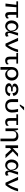

<svg xmlns="http://www.w3.org/2000/svg" viewBox="3676 -4536 1084 8475"><g transform="rotate(90 4217.5 -299.0)"><path d="M136.2 0 192.9 -480H40V-555.2H762.2V-480H633.8V-201.2Q633.8 -141.1 648.7 -113Q663.6 -85 688 -85Q710 -85 734.9 -104.5Q759.8 -124 777.8 -154.8L801.8 -65.9Q778.8 -34.2 735.4 -10Q691.9 14.2 653.8 14.2Q624.5 14.2 600.6 5.6Q576.7 -2.9 556.6 -22Q536.6 -41 525.4 -75.7Q514.2 -110.4 514.2 -158.2V-480H299.8L264.2 0Z M1456.5 -264.2Q1442.4 -220.2 1438.5 -187.5Q1434.6 -154.8 1438.5 -137.5Q1442.4 -120.1 1452.6 -109.9Q1462.9 -99.6 1472.4 -96.9Q1481.9 -94.2 1493.7 -94.2Q1515.1 -94.2 1535.4 -106.7Q1555.7 -119.1 1564.9 -131.8L1574.7 -144L1598.6 -36.1Q1588.9 -17.6 1556.9 -1.7Q1524.9 14.2 1488.8 14.2Q1424.8 14.2 1391.6 -40.5Q1358.4 -95.2 1378.9 -188Q1355 -122.1 1313.7 -75.2Q1272.5 -28.3 1226.8 -7.1Q1181.2 14.2 1133.8 14.2Q1076.2 14.2 1028.1 -8.8Q980 -31.7 948.2 -70.8Q916.5 -109.9 899.2 -161.1Q881.8 -212.4 881.8 -270Q881.8 -314.9 892.3 -357.9Q902.8 -400.9 924.1 -439.2Q945.3 -477.5 975.1 -506.3Q1004.9 -535.2 1046.6 -552Q1088.4 -568.8 1136.7 -568.8Q1237.3 -568.8 1300 -490.5Q1362.8 -412.1 1361.8 -290Q1362.8 -293.9 1364.7 -299.8L1432.6 -555.2H1552.7ZM1007.8 -273.9Q1007.8 -179.7 1049.3 -128.4Q1090.8 -77.1 1159.7 -77.1Q1275.4 -77.1 1338.9 -223.1Q1332.5 -354 1287.4 -417Q1242.2 -480 1170.9 -480Q1132.3 -480 1100.6 -462.2Q1068.8 -444.3 1049.1 -415Q1029.3 -385.7 1018.6 -349.4Q1007.8 -313 1007.8 -273.9Z M2167.5 -555.2H2286.6Q2247.6 -397.5 2177.7 -255.6Q2107.9 -113.8 2012.7 0H1906.7L1648.4 -555.2H1786.6L1972.7 -106.9Q2033.7 -192.4 2085.4 -310.3Q2137.2 -428.2 2167.5 -555.2Z M2316.4 -480V-555.2H2788.6V-480H2600.6V-201.2Q2600.6 -134.8 2620.4 -105Q2640.1 -75.2 2687.5 -75.2Q2714.8 -75.2 2736.8 -83.5Q2758.8 -91.8 2770.8 -103.5Q2782.7 -115.2 2790.8 -126.7Q2798.8 -138.2 2801.3 -146.5L2804.2 -154.8L2828.6 -65.9Q2826.7 -62.5 2823.2 -57.1Q2819.8 -51.8 2805.7 -38.1Q2791.5 -24.4 2774.2 -13.7Q2756.8 -2.9 2727.1 5.6Q2697.3 14.2 2662.6 14.2Q2572.3 14.2 2526.4 -35.4Q2480.5 -85 2480.5 -188V-480Z M2938 223.1V-257.8Q2938 -322.8 2952.9 -374.5Q2967.8 -426.3 2994.6 -462.4Q3021.5 -498.5 3060.1 -522.7Q3098.6 -546.9 3145.3 -557.9Q3191.9 -568.8 3247.1 -568.8Q3372.1 -568.8 3453.6 -486.8Q3535.2 -404.8 3535.2 -277.8Q3535.2 -222.7 3520 -174.8Q3504.9 -127 3478.8 -92.8Q3452.6 -58.6 3418 -34.2Q3383.3 -9.8 3344.2 2.2Q3305.2 14.2 3264.2 14.2Q3203.6 14.2 3143.6 -24.4Q3083.5 -63 3058.1 -124V223.1ZM3229 -480Q3175.8 -480 3135.3 -452.1Q3094.7 -424.3 3074 -378.9Q3053.2 -333.5 3053.2 -277.8Q3053.2 -235.8 3064 -199.7Q3074.7 -163.6 3095.7 -135.5Q3116.7 -107.4 3150.9 -91.3Q3185.1 -75.2 3229 -75.2Q3309.6 -75.2 3358.4 -131.3Q3407.2 -187.5 3407.2 -277.8Q3407.2 -368.2 3358.4 -424.1Q3309.6 -480 3229 -480Z M4102.5 -221.2 4226.6 -185.1Q4225.6 -180.7 4223.9 -173.6Q4222.2 -166.5 4213.1 -145.8Q4204.1 -125 4191.9 -106.2Q4179.7 -87.4 4155.8 -64.5Q4131.8 -41.5 4102.3 -24.9Q4072.8 -8.3 4027.1 2.9Q3981.4 14.2 3927.7 14.2Q3858.9 14.2 3805.2 0.2Q3751.5 -13.7 3719.5 -37.1Q3687.5 -60.5 3671.1 -89.6Q3654.8 -118.7 3654.8 -150.9Q3654.8 -210 3707.8 -247.3Q3760.7 -284.7 3859.9 -291Q3769.5 -293.5 3720.2 -323.2Q3670.9 -353 3670.9 -409.2Q3670.9 -457 3707.3 -494.1Q3743.7 -531.2 3800.5 -550Q3857.4 -568.8 3922.9 -568.8Q3969.7 -568.8 4009.8 -560.8Q4049.8 -552.7 4078.4 -539.3Q4106.9 -525.9 4129.9 -507.1Q4152.8 -488.3 4167.2 -468.3Q4181.6 -448.2 4191.4 -425.8Q4201.2 -403.3 4205.6 -383.5Q4210 -363.8 4210.9 -344.2L4086.9 -308.1Q4089.4 -332.5 4085.7 -356.2Q4082 -379.9 4070.1 -402.6Q4058.1 -425.3 4039.6 -442.4Q4021 -459.5 3991 -469.7Q3960.9 -480 3922.9 -480Q3870.1 -480 3830.3 -454.8Q3790.5 -429.7 3790.5 -387.2Q3790.5 -360.8 3819.6 -339.4Q3848.6 -317.9 3904.8 -317.9H4011.7V-247.1H3904.8Q3844.7 -247.1 3811.8 -223.6Q3778.8 -200.2 3778.8 -168Q3778.8 -120.6 3824 -97.9Q3869.1 -75.2 3942.9 -75.2Q3975.6 -75.2 4002 -83.3Q4028.3 -91.3 4044.4 -104.2Q4060.5 -117.2 4072.5 -132.6Q4084.5 -147.9 4089.8 -163.6Q4095.2 -179.2 4098.4 -192.1Q4101.6 -205.1 4102.1 -212.9Z M4704.6 -820.8H4854.5L4655.8 -632.8H4588.4ZM4827.6 -277.8Q4827.6 -327.6 4821.5 -379.2Q4815.4 -430.7 4808.6 -464.1Q4801.8 -497.6 4788.6 -555.2H4915.5Q4932.1 -474.6 4939.9 -414.6Q4947.8 -354.5 4947.8 -277.8Q4947.8 -195.3 4913.3 -129.6Q4878.9 -64 4810.8 -24.9Q4742.7 14.2 4651.4 14.2Q4579.1 14.2 4522 -8.3Q4464.8 -30.8 4429.2 -70.6Q4393.6 -110.4 4375 -162.8Q4356.4 -215.3 4356.4 -277.8V-555.2H4484.4V-276.9Q4484.4 -186 4528.8 -130.6Q4573.2 -75.2 4651.4 -75.2Q4735.4 -75.2 4781.5 -129.9Q4827.6 -184.6 4827.6 -277.8Z M5027.3 -480V-555.2H5499.5V-480H5311.5V-201.2Q5311.5 -134.8 5331.3 -105Q5351.1 -75.2 5398.4 -75.2Q5425.8 -75.2 5447.8 -83.5Q5469.7 -91.8 5481.7 -103.5Q5493.7 -115.2 5501.7 -126.7Q5509.8 -138.2 5512.2 -146.5L5515.1 -154.8L5539.6 -65.9Q5537.6 -62.5 5534.2 -57.1Q5530.8 -51.8 5516.6 -38.1Q5502.4 -24.4 5485.1 -13.7Q5467.8 -2.9 5438 5.6Q5408.2 14.2 5373.5 14.2Q5283.2 14.2 5237.3 -35.4Q5191.4 -85 5191.4 -188V-480Z M6097.2 223.1V-341.8Q6097.2 -410.6 6056.6 -445.3Q6016.1 -480 5939.9 -480Q5908.7 -480 5883.1 -473.4Q5857.4 -466.8 5840.1 -456.3Q5822.8 -445.8 5809.3 -431.6Q5795.9 -417.5 5788.6 -403.6Q5781.2 -389.6 5776.6 -374.8Q5772 -359.9 5770.5 -349.4Q5769 -338.9 5769 -330.1V0H5648.9V-555.2H5707L5758.3 -390.1Q5758.8 -394 5759.5 -400.4Q5760.3 -406.7 5765.9 -425.3Q5771.5 -443.8 5780 -460.7Q5788.6 -477.5 5806.2 -498.3Q5823.7 -519 5846.4 -533.7Q5869.1 -548.3 5904.8 -558.6Q5940.4 -568.8 5983.9 -568.8Q6217.3 -568.8 6217.3 -344.2V223.1Z M6396.5 0V-555.2H6516.6V-314.9L6765.6 -555.2H6906.7L6658.7 -320.8L6960.4 0H6805.7L6573.7 -251L6516.6 -196.8V0Z M7595.2 -264.2Q7581.1 -220.2 7577.1 -187.5Q7573.2 -154.8 7577.1 -137.5Q7581.1 -120.1 7591.3 -109.9Q7601.6 -99.6 7611.1 -96.9Q7620.6 -94.2 7632.3 -94.2Q7653.8 -94.2 7674.1 -106.7Q7694.3 -119.1 7703.6 -131.8L7713.4 -144L7737.3 -36.1Q7727.5 -17.6 7695.6 -1.7Q7663.6 14.2 7627.4 14.2Q7563.5 14.2 7530.3 -40.5Q7497.1 -95.2 7517.6 -188Q7493.7 -122.1 7452.4 -75.2Q7411.1 -28.3 7365.5 -7.1Q7319.8 14.2 7272.5 14.2Q7214.8 14.2 7166.7 -8.8Q7118.7 -31.7 7086.9 -70.8Q7055.2 -109.9 7037.8 -161.1Q7020.5 -212.4 7020.5 -270Q7020.5 -314.9 7031 -357.9Q7041.5 -400.9 7062.7 -439.2Q7084 -477.5 7113.8 -506.3Q7143.6 -535.2 7185.3 -552Q7227.1 -568.8 7275.4 -568.8Q7376 -568.8 7438.7 -490.5Q7501.5 -412.1 7500.5 -290Q7501.5 -293.9 7503.4 -299.8L7571.3 -555.2H7691.4ZM7146.5 -273.9Q7146.5 -179.7 7188 -128.4Q7229.5 -77.1 7298.3 -77.1Q7414.1 -77.1 7477.5 -223.1Q7471.2 -354 7426 -417Q7380.9 -480 7309.6 -480Q7271 -480 7239.3 -462.2Q7207.5 -444.3 7187.7 -415Q7168 -385.7 7157.2 -349.4Q7146.5 -313 7146.5 -273.9Z M8306.2 -555.2H8425.3Q8386.2 -397.5 8316.4 -255.6Q8246.6 -113.8 8151.4 0H8045.4L7787.1 -555.2H7925.3L8111.3 -106.9Q8172.4 -192.4 8224.1 -310.3Q8275.9 -428.2 8306.2 -555.2Z"/></g></svg>

Font: Sporting Grotesque
Style: Regular
Weight: 400
Designer: Lucas LE BIHAN
Foundry: Lucas LE BIHAN
Version: Version 2.001;PS 2.1;hotconv 1.0.88;makeotf.lib2.5.647800